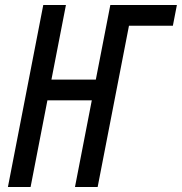

<svg xmlns="http://www.w3.org/2000/svg" viewBox="-20 -749 728 769"><path d="M153.3 -729H244.1L186 -430.2H363.8L421.9 -729H688.5L672.4 -646H496.6L371.1 0H280.3L347.7 -347.2H169.9L102.5 0H11.7Z"/></svg>

Font: Hack
Style: Italic
Weight: 400
Italic angle: -11°
Monospace: yes
Designer: Christopher Simpkins
Foundry: Christopher Simpkins
Version: Version 2.019; ttfautohint (v1.4.1) -l 4 -r 80 -G 350 -x 0 -